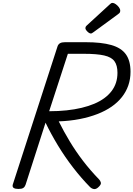

<svg xmlns="http://www.w3.org/2000/svg" viewBox="-20 -1289 920 1324"><path d="M107 14Q85 14 74.5 7Q64 0 68 -16L377 -970Q382 -984 394 -991Q406 -998 428 -998H572Q679 -998 747.5 -978.5Q816 -959 848 -914.5Q880 -870 880 -794Q880 -744 865 -700.5Q850 -657 821 -620Q792 -583 749.5 -553.5Q707 -524 651.5 -502.5Q596 -481 529.5 -468Q463 -455 385 -452Q420 -382 461 -314Q502 -246 552 -180.5Q602 -115 664 -51Q672 -43 675.5 -29.5Q679 -16 656 4Q641 17 626.5 14.5Q612 12 600 0Q541 -60 484.5 -133Q428 -206 379.5 -286Q331 -366 294 -443L156 -14Q151 0 140.5 7Q130 14 107 14ZM319 -522Q383 -522 439 -528Q495 -534 543 -545.5Q591 -557 630 -573.5Q669 -590 699 -612Q729 -634 749.5 -661Q770 -688 780 -719.5Q790 -751 790 -787Q790 -838 769.5 -866.5Q749 -895 698.5 -906.5Q648 -918 559 -918H448ZM607 -1058Q596 -1058 582.5 -1071.5Q569 -1085 569 -1095Q569 -1099 570.5 -1103Q572 -1107 578 -1113L736 -1258Q741 -1263 745.5 -1266Q750 -1269 756 -1269Q766 -1269 778.5 -1260Q791 -1251 800 -1239Q809 -1227 809 -1216Q809 -1209 807 -1204Q805 -1199 794 -1191L626 -1068Q620 -1064 615.5 -1061Q611 -1058 607 -1058Z"/></svg>

Font: Playwrite AU VIC
Style: Regular
Weight: 400
Designer: Veronika Burian, José Scaglione
Foundry: TypeTogether
Version: Version 1.002